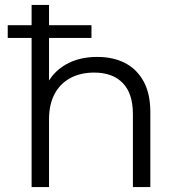

<svg xmlns="http://www.w3.org/2000/svg" viewBox="-20 -762 726 782"><path d="M108.7 0V-742H179.7V-381.3L165.8 -407.6Q191 -465.4 245.6 -497.8Q300.2 -530.2 376.3 -530.2Q440.8 -530.2 489.1 -505.4Q537.4 -480.6 564.8 -430.6Q592.3 -380.7 592.3 -305V0H521.3V-297.6Q521.3 -381.2 480 -423.8Q438.6 -466.4 363.7 -466.4Q307.6 -466.4 265.9 -443.8Q224.3 -421.1 202 -378.7Q179.7 -336.2 179.7 -275.9V0ZM11.5 -607.4V-659.3H352.5V-607.4Z"/></svg>

Font: Montserrat Alternates Thin
Style: Regular
Weight: 100
Designer: Julieta Ulanovsky
Foundry: Julieta Ulanovsky
Version: Version 9.000